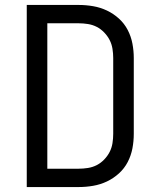

<svg xmlns="http://www.w3.org/2000/svg" viewBox="-20 -755 640 775"><path d="M88 0V-735H298Q327 -735 356 -730Q385 -725 411.5 -712.5Q438 -700 460 -680Q482 -660 495.5 -634Q509 -608 514.5 -579Q520 -550 520 -521V-215Q520 -185 514.5 -156Q509 -127 495.5 -101Q482 -75 460 -55Q438 -35 411.5 -22.5Q385 -10 356 -5Q327 0 298 0ZM297 -74Q316 -74 335 -77Q354 -80 370.5 -88.5Q387 -97 400.5 -111Q414 -125 422.5 -141.5Q431 -158 434 -177Q437 -196 437 -215V-521Q437 -539 434 -558Q431 -577 422.5 -593.5Q414 -610 400.5 -624Q387 -638 370.5 -646.5Q354 -655 335 -658Q316 -661 298 -661H171V-74Z"/></svg>

Font: Iosevka Custom Extended
Style: Regular
Weight: 400
Width: 7
Monospace: yes
Designer: Belleve Invis
Foundry: Belleve Invis
Version: Version 11.2.4; ttfautohint (v1.8.4)